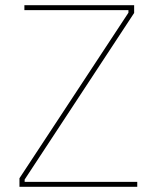

<svg xmlns="http://www.w3.org/2000/svg" viewBox="-20 -720 604 740"><path d="M55 0H509V-19H75V-28L497 -670V-700H74V-681H475V-671L55 -33Z"/></svg>

Font: Fixel Variable
Style: Regular
Weight: 100
Width: 3
Designer: AlfaBravo + MacPaw
Foundry: Kyrylo Tkachov, Marchela Mozhyna, Serhii Makarenko, Maria Weinstein, Zakhar Kryvoshyya
Version: Version 1.211